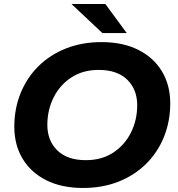

<svg xmlns="http://www.w3.org/2000/svg" viewBox="-20 -921 884 953"><path d="M392 12Q286 12 209.5 -26.5Q133 -65 92 -133.5Q51 -202 51 -292Q51 -381 82 -458Q113 -535 170.5 -592Q228 -649 307.5 -680.5Q387 -712 484 -712Q590 -712 666.5 -673.5Q743 -635 784 -566.5Q825 -498 825 -408Q825 -319 794 -242Q763 -165 705.5 -108Q648 -51 568.5 -19.5Q489 12 392 12ZM406 -126Q485 -126 542 -163.5Q599 -201 630 -263Q661 -325 661 -399Q661 -477 611.5 -525.5Q562 -574 470 -574Q391 -574 334 -536.5Q277 -499 246 -437Q215 -375 215 -301Q215 -223 264.5 -174.5Q314 -126 406 -126ZM488 -757 335 -901H503L609 -757Z"/></svg>

Font: Montserrat
Style: Bold Italic
Weight: 700
Italic angle: -11.3°
Designer: Julieta Ulanovsky
Foundry: Julieta Ulanovsky
Version: Version 9.000; ttfautohint (v1.8.4.7-5d5b)